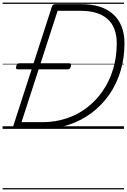

<svg xmlns="http://www.w3.org/2000/svg" viewBox="-20 -1000 986 1490"><path d="M103 0Q76 0 82 -19L383 -949Q386 -959 393 -963.5Q400 -968 416 -968H609Q689 -968 752 -948.5Q815 -929 858 -890Q901 -851 923.5 -794.5Q946 -738 946 -664Q946 -548 915 -447Q884 -346 826.5 -264Q769 -182 690 -123Q611 -64 514.5 -32Q418 0 310 0ZM147 -52H310Q407 -52 494 -80.5Q581 -109 652.5 -163Q724 -217 776.5 -293Q829 -369 857.5 -462.5Q886 -556 886 -664Q886 -728 867 -776Q848 -824 811.5 -855Q775 -886 723.5 -901Q672 -916 607 -916H427ZM120 -462Q107 -462 105 -468.5Q103 -475 106 -486Q109 -497 114 -503Q119 -509 132 -509H516Q529 -509 530.5 -502Q532 -495 530 -485Q527 -474 521.5 -468Q516 -462 504 -462ZM0 460H942V470H0ZM0 -20H942V0H0ZM0 -505H942V-500H0ZM0 -980H942V-970H0Z"/></svg>

Font: Playwrite NO Guides
Style: Regular
Weight: 400
Designer: Veronika Burian, José Scaglione
Foundry: TypeTogether
Version: Version 1.003